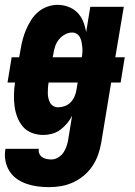

<svg xmlns="http://www.w3.org/2000/svg" viewBox="-36 -548 556 791"><path d="M167 223Q143 223 119.5 220Q96 217 74 209.5Q52 202 33.5 189Q15 176 3 157Q-9 138 -13.5 115Q-18 92 -14 68L-13 65H124V66Q122 76 126 85Q130 94 138 99.5Q146 105 156 107Q166 109 176 109Q191 109 205 100Q219 91 227 78Q235 65 239.5 50.5Q244 36 246 21L261 -71Q253 -55 240.5 -40Q228 -25 212.5 -13.5Q197 -2 178.5 3Q160 8 143 8Q118 8 95.5 -0.5Q73 -9 58.5 -26Q44 -43 35.5 -65Q27 -87 24 -110.5Q21 -134 21.5 -158.5Q22 -183 26 -208H-5L12 -312H43L49 -345Q52 -365 57.5 -385.5Q63 -406 71.5 -426Q80 -446 92 -465Q104 -484 121 -498.5Q138 -513 159 -520.5Q180 -528 201 -528Q224 -528 245.5 -520Q267 -512 282.5 -496.5Q298 -481 306.5 -460Q315 -439 319 -416L336 -520H474L439 -312H478L461 -208H422L381 40Q377 64 368.5 88.5Q360 113 345.5 135Q331 157 310.5 174.5Q290 192 266 203Q242 214 217 218.5Q192 223 167 223ZM181 -312H301Q303 -323 303.5 -333.5Q304 -344 303 -354.5Q302 -365 300 -375Q298 -385 293.5 -394Q289 -403 280.5 -408.5Q272 -414 261 -414Q246 -414 231.5 -406Q217 -398 206.5 -385Q196 -372 191 -356.5Q186 -341 184 -326ZM204 -106Q217 -106 231 -111Q245 -116 255 -126.5Q265 -137 271 -150.5Q277 -164 279 -178L284 -208H164V-206Q162 -195 161.5 -184.5Q161 -174 161 -163.5Q161 -153 163.5 -143Q166 -133 170.5 -124.5Q175 -116 184 -111Q193 -106 204 -106Z"/></svg>

Font: Iosevka Heavy Oblique
Style: Regular
Weight: 900
Italic angle: -9°
Monospace: yes
Designer: Belleve Invis
Foundry: Belleve Invis
Version: Version 32.5.0; ttfautohint (v1.8.4)